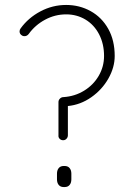

<svg xmlns="http://www.w3.org/2000/svg" viewBox="-20 -755 511 775"><path d="M443 -529Q443 -483 417.5 -438Q392 -393 348.5 -362.5Q305 -332 254 -327V-209Q254 -201 248.5 -195Q243 -189 235 -189Q226 -189 220.5 -195Q215 -201 216 -209V-343Q216 -351 222 -357Q228 -363 236 -363Q282 -366 319.5 -389Q357 -412 378.5 -449Q400 -486 400 -529Q400 -578 380 -616.5Q360 -655 325 -676Q290 -697 247 -697Q202 -697 162 -675.5Q122 -654 96 -618Q89 -609 79 -609Q73 -609 70 -611Q59 -617 59 -628Q59 -635 63 -640Q94 -683 143 -709Q192 -735 247 -735Q301 -735 346 -710Q391 -685 417 -638.5Q443 -592 443 -529ZM268 -54V-31Q268 -17 261 -8.5Q254 0 241 0H237Q224 0 217 -8.5Q210 -17 210 -31V-54Q210 -68 217 -76.5Q224 -85 237 -85H241Q254 -85 261 -76.5Q268 -68 268 -54Z"/></svg>

Font: Quicksand Light
Style: Regular
Weight: 300
Designer: Andrew Paglinawan
Foundry: Andrew Paglinawan
Version: Version 3.000